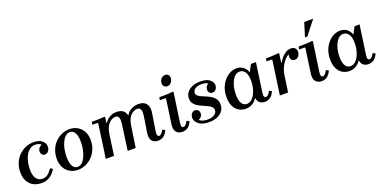

<svg xmlns="http://www.w3.org/2000/svg" viewBox="-15 -1492 4523 2274"><g transform="rotate(-20 2246.5 -355.0)"><path d="M233 10Q193 10 158 -2.5Q123 -15 96 -40.5Q69 -66 53.5 -104.5Q38 -143 38 -196Q38 -259 59.5 -311Q81 -363 118.5 -400.5Q156 -438 204 -458.5Q252 -479 305 -479Q352 -479 384 -464.5Q416 -450 432.5 -425.5Q449 -401 449 -372Q449 -340 430.5 -317.5Q412 -295 385 -295Q363 -295 350 -310.5Q337 -326 337 -348Q337 -375 355.5 -396Q374 -417 401 -417Q424 -417 432 -404Q440 -391 440 -376L407 -368Q407 -392 394.5 -409.5Q382 -427 361.5 -435.5Q341 -444 316 -444Q276 -444 246 -422.5Q216 -401 196 -364Q176 -327 166 -282Q156 -237 156 -190Q156 -108 185.5 -71.5Q215 -35 262 -35Q301 -35 330.5 -58.5Q360 -82 385 -121L416 -103Q398 -72 373 -46.5Q348 -21 314 -5.5Q280 10 233 10Z M759 -479Q812 -479 856 -454.5Q900 -430 926.5 -383.5Q953 -337 953 -271Q953 -210 932 -158.5Q911 -107 874.5 -69.5Q838 -32 791 -11Q744 10 691 10Q639 10 594.5 -14.5Q550 -39 524 -86Q498 -133 498 -198Q498 -259 518.5 -310.5Q539 -362 575.5 -399.5Q612 -437 659.5 -458Q707 -479 759 -479ZM699 -25Q732 -25 757 -48Q782 -71 799.5 -109.5Q817 -148 826.5 -195.5Q836 -243 836 -292Q836 -338 826.5 -372Q817 -406 798 -425Q779 -444 752 -444Q719 -444 694 -421Q669 -398 651 -359.5Q633 -321 624 -273.5Q615 -226 615 -178Q615 -131 624.5 -97Q634 -63 653 -44Q672 -25 699 -25Z M1792 -97 1823 -80Q1799 -29 1769.5 -9.5Q1740 10 1703 10Q1654 10 1626.5 -22Q1599 -54 1610 -124L1641 -324Q1646 -353 1644 -377Q1642 -401 1630 -415.5Q1618 -430 1591 -430Q1576 -430 1556.5 -422Q1537 -414 1517.5 -396.5Q1498 -379 1483 -347.5Q1468 -316 1461 -269L1421 0H1320L1365 -324Q1369 -353 1367.5 -377Q1366 -401 1354.5 -415.5Q1343 -430 1318 -430Q1302 -430 1281.5 -421.5Q1261 -413 1241 -393Q1221 -373 1205.5 -338.5Q1190 -304 1183 -252L1148 0H1044L1104 -427L1096 -434H1033L1038 -469Q1077 -469 1118 -470Q1159 -471 1199 -474L1206 -467L1196 -398H1203Q1226 -433 1263.5 -456Q1301 -479 1352 -479Q1403 -479 1433 -455.5Q1463 -432 1470 -391Q1493 -433 1536.5 -456Q1580 -479 1628 -479Q1696 -479 1726 -438Q1756 -397 1746 -329L1710 -100Q1705 -67 1712 -53.5Q1719 -40 1733 -40Q1749 -40 1763.5 -56Q1778 -72 1792 -97Z M2098 -97 2129 -80Q2105 -29 2075.5 -9.5Q2046 10 2009 10Q1960 10 1933 -21.5Q1906 -53 1915 -118L1959 -427L1952 -434H1884L1889 -469Q1932 -469 1977 -470.5Q2022 -472 2062 -477L2069 -469L2016 -100Q2012 -67 2018.5 -53.5Q2025 -40 2039 -40Q2055 -40 2069.5 -56Q2084 -72 2098 -97ZM2024 -559Q1999 -559 1984 -576.5Q1969 -594 1971 -619Q1973 -649 1993 -671.5Q2013 -694 2043 -694Q2069 -694 2083.5 -676.5Q2098 -659 2095 -634Q2093 -605 2073.5 -582Q2054 -559 2024 -559Z M2345 10Q2290 10 2251.5 -6Q2213 -22 2192.5 -48.5Q2172 -75 2172 -106Q2172 -136 2188.5 -157.5Q2205 -179 2233 -179Q2254 -179 2269.5 -165Q2285 -151 2285 -125Q2285 -98 2266 -77.5Q2247 -57 2224 -57Q2207 -57 2197.5 -67.5Q2188 -78 2188 -93H2218Q2218 -67 2251 -46Q2284 -25 2340 -25Q2379 -25 2405 -36Q2431 -47 2444 -64.5Q2457 -82 2457 -102Q2457 -127 2439.5 -143.5Q2422 -160 2394 -173.5Q2366 -187 2335 -200Q2304 -213 2276.5 -230Q2249 -247 2231 -272Q2213 -297 2213 -335Q2213 -377 2238 -410Q2263 -443 2306.5 -461Q2350 -479 2407 -479Q2484 -479 2523.5 -449Q2563 -419 2563 -377Q2563 -347 2545.5 -326Q2528 -305 2501 -305Q2479 -305 2465 -319.5Q2451 -334 2451 -358Q2451 -383 2467 -404Q2483 -425 2508 -425Q2526 -425 2533.5 -413.5Q2541 -402 2541 -384H2513Q2513 -407 2486.5 -425.5Q2460 -444 2410 -444Q2372 -444 2347.5 -433.5Q2323 -423 2311.5 -406.5Q2300 -390 2300 -374Q2300 -351 2317.5 -336.5Q2335 -322 2362.5 -310Q2390 -298 2421 -285Q2452 -272 2479.5 -254Q2507 -236 2524.5 -209Q2542 -182 2542 -142Q2542 -94 2516.5 -60Q2491 -26 2446.5 -8Q2402 10 2345 10Z M2637 -198Q2637 -261 2656.5 -312.5Q2676 -364 2708.5 -401.5Q2741 -439 2781.5 -459Q2822 -479 2864 -479Q2897 -479 2923.5 -467Q2950 -455 2969 -432.5Q2988 -410 2997 -380L3044 -469H3107L3055 -100Q3051 -67 3057.5 -53.5Q3064 -40 3078 -40Q3094 -40 3108.5 -56Q3123 -72 3137 -97L3168 -80Q3144 -29 3114 -9.5Q3084 10 3048 10Q3009 10 2983.5 -11Q2958 -32 2953 -74Q2927 -33 2890 -11.5Q2853 10 2808 10Q2760 10 2721 -13.5Q2682 -37 2659.5 -83Q2637 -129 2637 -198ZM2752 -188Q2752 -113 2775.5 -76.5Q2799 -40 2838 -40Q2880 -40 2911 -74.5Q2942 -109 2960 -164Q2978 -219 2978 -281Q2978 -357 2952 -393.5Q2926 -430 2886 -430Q2845 -430 2815 -395.5Q2785 -361 2768.5 -306Q2752 -251 2752 -188Z M3238 0 3299 -427 3291 -434H3228L3233 -469Q3272 -469 3313 -471.5Q3354 -474 3394 -477L3401 -469L3386 -361H3393Q3410 -392 3434.5 -419.5Q3459 -447 3489 -463.5Q3519 -480 3552 -480Q3582 -480 3600 -462Q3618 -444 3618 -416Q3618 -385 3599.5 -361Q3581 -337 3551 -337Q3526 -337 3512 -353Q3498 -369 3498 -394Q3498 -409 3504 -424Q3462 -403 3423 -345Q3384 -287 3371 -204L3342 0Z M3854 -97 3885 -80Q3861 -29 3831.5 -9.5Q3802 10 3765 10Q3716 10 3689 -21.5Q3662 -53 3671 -118L3715 -427L3708 -434H3640L3645 -469Q3688 -469 3733 -470.5Q3778 -472 3818 -477L3825 -469L3772 -100Q3768 -67 3774.5 -53.5Q3781 -40 3795 -40Q3811 -40 3825.5 -56Q3840 -72 3854 -97ZM3920 -720 3783 -545H3753L3807 -720Z M3943 -198Q3943 -261 3962.5 -312.5Q3982 -364 4014.5 -401.5Q4047 -439 4087.5 -459Q4128 -479 4170 -479Q4203 -479 4229.5 -467Q4256 -455 4275 -432.5Q4294 -410 4303 -380L4350 -469H4413L4361 -100Q4357 -67 4363.5 -53.5Q4370 -40 4384 -40Q4400 -40 4414.5 -56Q4429 -72 4443 -97L4474 -80Q4450 -29 4420 -9.5Q4390 10 4354 10Q4315 10 4289.5 -11Q4264 -32 4259 -74Q4233 -33 4196 -11.5Q4159 10 4114 10Q4066 10 4027 -13.5Q3988 -37 3965.5 -83Q3943 -129 3943 -198ZM4058 -188Q4058 -113 4081.5 -76.5Q4105 -40 4144 -40Q4186 -40 4217 -74.5Q4248 -109 4266 -164Q4284 -219 4284 -281Q4284 -357 4258 -393.5Q4232 -430 4192 -430Q4151 -430 4121 -395.5Q4091 -361 4074.5 -306Q4058 -251 4058 -188Z"/></g></svg>

Font: Brygada 1918 SemiBold
Style: Italic
Weight: 600
Italic angle: -8°
Designer: Mateusz Machalski | Borys Kosmynka | Przemek Hoffer
Foundry: NIEPODLEGLA 2018
Version: Version 3.006